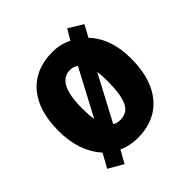

<svg xmlns="http://www.w3.org/2000/svg" viewBox="-174 -718 900 900"><g transform="rotate(-45 276.5 -268.0)"><path d="M189 -275Q189 -441 276 -441Q300 -441 316 -428L194 -198Q191 -214 190 -233Q189 -252 189 -275ZM364 -276Q364 -193 345 -150.5Q326 -108 277 -108Q256 -108 240 -118L360 -344Q364 -319 364 -276ZM517 -276Q517 -410 444 -486L476 -545L405 -588L374 -536Q331 -559 278 -559Q164 -559 100 -485.5Q36 -412 36 -276Q36 -142 110 -59L72 10L145 52L180 -10Q225 10 275 10Q389 10 453 -65Q517 -140 517 -276Z"/></g></svg>

Font: Noto Sans Display SemiCondensed Extra
Style: Regular
Weight: 800
Width: 4
Designer: Monotype Design Team
Foundry: Monotype Imaging Inc.
Version: Version 1.900